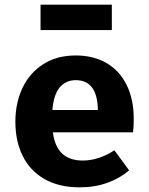

<svg xmlns="http://www.w3.org/2000/svg" viewBox="-20 -787 640 824"><path d="M335 -98Q403 -98 471 -142L534 -56Q495 -22 441 -2.5Q387 17 322 17Q233 17 171 -18.5Q109 -54 77.5 -117.5Q46 -181 46 -265Q46 -345 76.5 -409.5Q107 -474 165.5 -511.5Q224 -549 305 -549Q381 -549 437 -516.5Q493 -484 523.5 -422.5Q554 -361 554 -276Q554 -243 551 -219H207Q222 -98 335 -98ZM205 -315H400Q398 -443 305 -443Q262 -443 236 -411.5Q210 -380 205 -315ZM154 -658V-767H460V-658Z"/></svg>

Font: Fira Mono
Style: Bold
Weight: 700
Monospace: yes
Designer: Carrois Corporate & Edenspiekermann AG
Foundry: Carrois Corporate GbR & Edenspiekermann AG
Version: Version 3.206